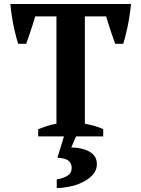

<svg xmlns="http://www.w3.org/2000/svg" viewBox="-20 -682 707 960"><path d="M70.8 -462.9Q66.9 -475.6 61.8 -493.7Q56.6 -511.7 51.3 -536.1Q45.9 -560.5 40.8 -591.8Q35.6 -623 31.7 -662.1H635.3Q627 -587.9 615.7 -538.3Q604.5 -488.8 596.2 -462.9H556.2Q547.9 -484.4 540 -508.3Q532.2 -532.2 525.4 -552.7Q517.6 -576.7 510.7 -600.1H404.3V-63.5Q429.2 -58.6 453.1 -52Q477.1 -45.4 496.1 -36.1V0H360.4L336.4 55.2Q393.6 56.6 428.7 77.1Q464.4 97.7 464.4 139.2Q464.4 169.9 442.9 192.9Q421.4 215.8 391.1 230Q376 237.3 359.9 242.7Q343.8 248 325.7 251.5Q308.1 254.9 292.7 256.6Q277.3 258.3 263.7 258.3V214.8Q297.4 210 318.4 195.8Q339.4 181.6 338.4 155.3Q337.4 133.3 322 121.1Q306.6 108.9 267.1 106.4L299.8 0H170.9V-36.1Q189.9 -43.5 213.6 -51.5Q237.3 -59.6 262.2 -63.5V-600.1H156.2Q149.4 -576.7 141.6 -552.7Q134.8 -532.2 127 -508.3Q119.1 -484.4 110.8 -462.9H70.8Z"/></svg>

Font: PT Astra Serif
Style: Bold
Weight: 700
Designer: A.Korolkova, I. Chaeva
Foundry: ParaType Ltd
Version: Version 1.002